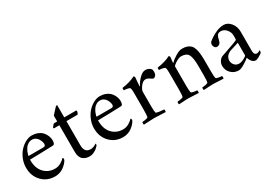

<svg xmlns="http://www.w3.org/2000/svg" viewBox="-3 -1157 2464 1769"><g transform="rotate(-30 1229.0 -272.5)"><path d="M113.3 -278.3Q113.3 -278.3 272.5 -278.3Q293.5 -278.3 294.9 -300.8Q295.4 -310.5 291 -325.2Q286.6 -339.8 277.8 -355.5Q269 -371.1 252.4 -381.8Q235.8 -392.6 214.8 -392.6Q191.9 -392.6 172.9 -380.9Q153.8 -369.1 142.8 -352.3Q131.8 -335.4 124.8 -318.6Q117.7 -301.8 115 -290Q112.3 -278.3 113.3 -278.3ZM108.4 -242.2Q106.4 -152.8 152.6 -103.8Q198.7 -54.7 267.6 -54.7Q302.7 -54.7 331.3 -71.8Q359.9 -88.9 375 -106.4Q375.5 -106.4 377.4 -104.7Q379.4 -103 381.1 -99.6Q382.8 -96.2 382.8 -92.8Q382.8 -85 377 -75.2Q369.1 -62.5 357.4 -49.8Q345.7 -37.1 328.1 -23.4Q310.5 -9.8 285.9 -1Q261.2 7.8 234.4 7.8Q148.9 7.8 94 -50Q39.1 -107.9 39.1 -195.3Q39.1 -242.7 57.1 -286.6Q75.2 -330.6 103 -360.8Q130.9 -391.1 165 -409.4Q199.2 -427.7 231.4 -427.7Q264.6 -427.7 291.5 -417.5Q318.4 -407.2 334 -392.3Q349.6 -377.4 359.9 -358.4Q370.1 -339.4 374 -323.7Q377.9 -308.1 377.9 -294.9Q377.9 -272.5 372.8 -261Q367.7 -249.5 354.5 -249Q334.5 -247.6 227.8 -244.9Q121.1 -242.2 108.4 -242.2Z M576.2 -421.9H702.1Q707 -421.9 707 -411.1Q707 -395.5 693.4 -381.8H576.2V-126Q576.2 -45.9 640.6 -45.9Q672.9 -45.9 704.1 -68.4Q707 -66.9 707 -61.5Q707 -50.8 703.1 -46.9Q693.4 -36.1 681.4 -25.6Q669.4 -15.1 647 -4.2Q624.5 6.8 602.5 6.8Q582.5 6.8 565.4 2Q548.3 -2.9 533.2 -14.2Q518.1 -25.4 509.5 -46.9Q501 -68.4 501 -98.6V-381.8H444.3Q439.5 -381.8 439.5 -390.6Q439.5 -393.1 450.2 -405.5Q460.9 -418 464.8 -421.9H501V-483.4Q508.8 -492.7 523.4 -508.5Q538.1 -524.4 548.8 -536.1Q559.6 -547.9 560.5 -548.8Q563 -551.3 566.7 -552.2Q570.3 -553.2 573.2 -552.5Q576.2 -551.8 576.2 -549.8Z M836.9 -278.3Q836.9 -278.3 996.1 -278.3Q1017.1 -278.3 1018.6 -300.8Q1019 -310.5 1014.6 -325.2Q1010.3 -339.8 1001.5 -355.5Q992.7 -371.1 976.1 -381.8Q959.5 -392.6 938.5 -392.6Q915.5 -392.6 896.5 -380.9Q877.4 -369.1 866.5 -352.3Q855.5 -335.4 848.4 -318.6Q841.3 -301.8 838.6 -290Q835.9 -278.3 836.9 -278.3ZM832 -242.2Q830.1 -152.8 876.2 -103.8Q922.4 -54.7 991.2 -54.7Q1026.4 -54.7 1054.9 -71.8Q1083.5 -88.9 1098.6 -106.4Q1099.1 -106.4 1101.1 -104.7Q1103 -103 1104.7 -99.6Q1106.4 -96.2 1106.4 -92.8Q1106.4 -85 1100.6 -75.2Q1092.8 -62.5 1081.1 -49.8Q1069.3 -37.1 1051.8 -23.4Q1034.2 -9.8 1009.5 -1Q984.9 7.8 958 7.8Q872.6 7.8 817.6 -50Q762.7 -107.9 762.7 -195.3Q762.7 -242.7 780.8 -286.6Q798.8 -330.6 826.7 -360.8Q854.5 -391.1 888.7 -409.4Q922.9 -427.7 955.1 -427.7Q988.3 -427.7 1015.1 -417.5Q1042 -407.2 1057.6 -392.3Q1073.2 -377.4 1083.5 -358.4Q1093.8 -339.4 1097.7 -323.7Q1101.6 -308.1 1101.6 -294.9Q1101.6 -272.5 1096.4 -261Q1091.3 -249.5 1078.1 -249Q1058.1 -247.6 951.4 -244.9Q844.7 -242.2 832 -242.2Z M1439.9 -426.8Q1459 -426.8 1475.8 -418.5Q1492.7 -410.2 1499.5 -398.4Q1503.4 -386.7 1503.4 -372.1Q1503.4 -348.1 1492.2 -334.7Q1481 -321.3 1471.2 -321.3Q1464.8 -321.3 1459.2 -324Q1453.6 -326.7 1445.1 -332.8Q1436.5 -338.9 1435.1 -339.8Q1417.5 -351.6 1398.9 -351.6Q1370.6 -351.6 1345.7 -318.1Q1320.8 -284.7 1320.8 -263.7V-113.3Q1320.8 -56.6 1325.7 -41Q1327.6 -34.2 1360.1 -29.8Q1392.6 -25.4 1409.7 -25.4Q1412.6 -21.5 1412.8 -11.2Q1413.1 -1 1409.7 2.9Q1309.6 -2 1288.6 -2Q1279.3 -2 1179.2 2.9Q1175.8 -1 1176 -11.2Q1176.3 -21.5 1179.2 -25.4Q1193.4 -25.4 1216.1 -29.8Q1238.8 -34.2 1240.7 -41Q1244.6 -53.2 1245.6 -113.3V-294.9Q1245.6 -334 1240.7 -345.7Q1237.8 -353 1222.2 -357.4Q1206.5 -361.8 1196 -362.5Q1185.5 -363.3 1177.2 -363.3Q1175.3 -365.2 1175 -375Q1174.8 -384.8 1177.2 -388.7Q1260.7 -399.9 1316.9 -429.7Q1320.3 -429.7 1324 -423.8Q1327.6 -418 1327.6 -414.1Q1326.7 -408.2 1323.7 -369.9Q1320.8 -331.5 1320.8 -324.2Q1320.8 -322.3 1321.8 -321.5Q1322.8 -320.8 1323.5 -321Q1324.2 -321.3 1324.7 -322.3Q1341.3 -358.4 1375.5 -392.6Q1409.7 -426.8 1439.9 -426.8Z M1832.5 -427.7Q1864.3 -427.7 1886.2 -419.4Q1908.2 -411.1 1922.4 -396Q1936.5 -380.9 1944.6 -354.5Q1952.6 -328.1 1955.6 -296.9Q1958.5 -265.6 1958.5 -220.7V-113.3Q1958.5 -56.6 1963.4 -41Q1965.3 -34.2 1988 -29.8Q2010.7 -25.4 2024.9 -25.4Q2027.8 -21.5 2028.1 -11.2Q2028.3 -1 2024.9 2.9Q1924.8 -2 1920.4 -2Q1903.3 -2 1887.5 -1.2Q1871.6 -0.5 1851.1 1Q1830.6 2.4 1816.9 2.9Q1813.5 -1 1813.7 -11.2Q1814 -21.5 1816.9 -25.4Q1831.1 -25.4 1853.8 -29.8Q1876.5 -34.2 1878.4 -41Q1883.3 -56.6 1883.3 -113.3V-210.9Q1883.3 -303.2 1863.5 -337.2Q1843.8 -371.1 1787.6 -371.1Q1771 -371.1 1748.3 -359.4Q1725.6 -347.7 1710.2 -335Q1694.8 -322.3 1694.8 -317.4V-113.3Q1694.8 -56.6 1699.7 -41Q1701.7 -34.2 1724.4 -29.8Q1747.1 -25.4 1761.2 -25.4Q1764.2 -21.5 1764.4 -11.2Q1764.6 -1 1761.2 2.9Q1661.1 -2 1656.7 -2Q1639.6 -2 1623.8 -1.2Q1607.9 -0.5 1587.4 1Q1566.9 2.4 1553.2 2.9Q1549.8 -1 1550 -11.2Q1550.3 -21.5 1553.2 -25.4Q1567.4 -25.4 1590.1 -29.8Q1612.8 -34.2 1614.7 -41Q1619.6 -56.6 1619.6 -113.3V-291Q1619.6 -334 1614.7 -345.7Q1611.8 -353 1596.2 -357.4Q1580.6 -361.8 1570.1 -362.5Q1559.6 -363.3 1551.3 -363.3Q1549.3 -365.2 1549.1 -375Q1548.8 -384.8 1551.3 -388.7Q1634.8 -399.9 1690.9 -429.7Q1694.3 -429.7 1698 -423.8Q1701.7 -418 1701.7 -414.1Q1695.8 -373 1695.8 -358.4Q1695.8 -354.5 1697.8 -354.5Q1698.7 -354.5 1700.7 -356.4Q1720.2 -377.9 1760.7 -402.8Q1801.3 -427.7 1832.5 -427.7Z M2219.7 -44.9Q2243.7 -44.9 2274.2 -60.8Q2304.7 -76.7 2304.7 -85V-217.8Q2229 -195.3 2213.9 -189.5Q2186 -178.7 2170.2 -159.4Q2154.3 -140.1 2154.3 -113.3Q2154.3 -85.9 2173.3 -65.4Q2192.4 -44.9 2219.7 -44.9ZM2272.5 -425.8Q2314.9 -425.8 2346.9 -386.7Q2378.9 -347.7 2378.9 -292V-90.8Q2378.9 -44.9 2409.2 -44.9Q2413.6 -44.9 2417.7 -45.7Q2421.9 -46.4 2424.8 -47.6Q2427.7 -48.8 2430.9 -50.5Q2434.1 -52.2 2435.8 -53.5Q2437.5 -54.7 2439.2 -56.2Q2440.9 -57.6 2441.4 -57.6Q2445.3 -57.6 2445.3 -49.8Q2445.3 -39.6 2440.4 -31.2Q2429.2 -21 2405 -7.6Q2380.9 5.9 2367.2 5.9Q2346.7 5.9 2329.6 -13.9Q2312.5 -33.7 2307.6 -57.6Q2293.5 -43.5 2251.7 -17.8Q2210 7.8 2187.5 7.8Q2139.2 7.8 2106.2 -24.7Q2073.2 -57.1 2073.2 -104.5Q2073.2 -132.3 2088.6 -154.1Q2104 -175.8 2122.1 -182.6Q2138.2 -188.5 2180.7 -203.1Q2223.1 -217.8 2251.7 -228Q2280.3 -238.3 2293 -244.1Q2300.3 -247.1 2302.5 -251.5Q2304.7 -255.9 2304.7 -268.6V-294.9Q2304.7 -329.6 2280 -359.1Q2255.4 -388.7 2220.7 -388.7Q2196.3 -388.7 2184.3 -373.8Q2172.4 -358.9 2167 -328.1Q2158.7 -281.2 2121.1 -281.2Q2106.4 -281.2 2097.2 -293.9Q2087.9 -306.6 2087.9 -322.3Q2087.9 -326.2 2090.1 -334.2Q2092.3 -342.3 2094.7 -345.7Q2125 -374 2175 -399.9Q2225.1 -425.8 2272.5 -425.8Z"/></g></svg>

Font: Amiri
Style: Regular
Weight: 400
Designer: Khaled Hosny
Version: Version 000.108